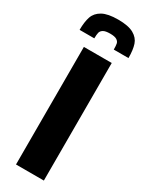

<svg xmlns="http://www.w3.org/2000/svg" viewBox="-234 -934 750 973"><g transform="rotate(30 141.0 -447.5)"><path d="M60 0V-688H223V0ZM284 -752H198Q198 -775 195.5 -786.5Q193 -798 181 -805.5Q169 -813 142 -813Q115 -813 102.5 -805.5Q90 -798 87 -786Q84 -774 84 -752H-2Q-2 -799 8.5 -829.5Q19 -860 50.5 -877.5Q82 -895 142 -895Q202 -895 233 -877.5Q264 -860 274 -830Q284 -800 284 -752Z"/></g></svg>

Font: Saira Semi Condensed
Style: Bold
Weight: 700
Width: 4
Designer: Hector Gatti with collaboration of the Omnibus-Type team
Foundry: Omnibus-Type
Version: Version 1.001; ttfautohint (v1.8)